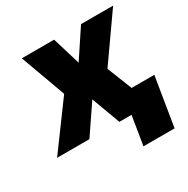

<svg xmlns="http://www.w3.org/2000/svg" viewBox="-196 -689 987 1009"><g transform="rotate(-30 297.5 -185.0)"><path d="M264.2 -545.5 315.3 -376.4 427.6 -545.5H622.2L430.4 -272.7L538.4 0H345.2L281.2 -173.3L163.4 0H-32.7L167.6 -272.7L68.2 -545.5ZM627.8 -122.2 579.5 174.7H390.6L438.9 -122.2Z"/></g></svg>

Font: Inter UI Black
Style: Italic
Weight: 900
Italic angle: -9.39999°
Designer: Rasmus Andersson
Foundry: rsms
Version: 3.2;8d6f07862